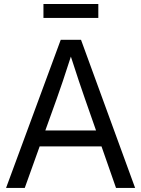

<svg xmlns="http://www.w3.org/2000/svg" viewBox="-20 -923 693 943"><path d="M9.8 0H101.6L174.8 -204.1H478.5L549.8 0H643.6L377.9 -727.5H278.3ZM462.9 -903.3H193.4V-835H462.9ZM202.6 -282.2 258.8 -438.5C277.3 -489.7 296.9 -548.3 328.1 -645C359.4 -548.3 378.9 -489.7 397 -438.5L451.7 -282.2Z"/></svg>

Font: Raveo Display Display
Style: Regular
Weight: 400
Designer: Jakub Foglar, Rasmus Andersson (Inter)
Foundry: Jakubfoglar.com
Version: Version 1.100;Glyphs 3.2.3 (3260)